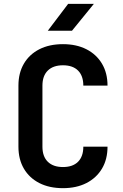

<svg xmlns="http://www.w3.org/2000/svg" viewBox="-20 -970 640 1000"><path d="M308 10Q237 10 185 -16.5Q133 -43 104.5 -91.5Q76 -140 76 -206V-524Q76 -590 104.5 -638.5Q133 -687 185 -713.5Q237 -740 308 -740Q378 -740 430 -713.5Q482 -687 511 -638.5Q540 -590 540 -524H414Q414 -575 386.5 -602.5Q359 -630 308 -630Q257 -630 229 -602.5Q201 -575 201 -524V-206Q201 -155 229 -127.5Q257 -100 308 -100Q359 -100 386.5 -127.5Q414 -155 414 -206H540Q540 -140 511 -91.5Q482 -43 430 -16.5Q378 10 308 10ZM229 -810 335 -950H469L355 -810Z"/></svg>

Font: JetBrains Mono NL
Style: Bold
Weight: 700
Monospace: yes
Designer: Philipp Nurullin, Konstantin Bulenkov
Foundry: JetBrains
Version: Version 2.305; ttfautohint (v1.8.4.7-5d5b)